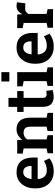

<svg xmlns="http://www.w3.org/2000/svg" viewBox="990 -1792 812 2832"><g transform="rotate(-90 1396.0 -376.0)"><path d="M282.2 10.3Q206.5 10.3 150.6 -23.2Q94.7 -56.6 64.2 -115.5Q33.7 -174.3 33.7 -250V-270Q33.7 -347.7 63.2 -408.4Q92.8 -469.2 145.8 -503.7Q198.7 -538.1 269 -538.1Q376 -538.1 432.1 -474.9Q488.3 -411.6 488.3 -299.8V-226.1H171.4L170.4 -223.1Q173.8 -166 205.8 -128.9Q237.8 -91.8 296.4 -91.8Q337.4 -91.8 372.1 -102.5Q406.7 -113.3 438 -134.3L476.1 -51.8Q444.3 -24.9 395.5 -7.3Q346.7 10.3 282.2 10.3ZM172.9 -316.4H363.3V-329.1Q363.3 -378.9 341.3 -408.9Q319.3 -439 271 -439Q227.1 -439 202.1 -404.8Q177.2 -370.6 171.4 -318.8Z M551.8 0V-80.1L622.6 -94.7V-433.1L546.4 -447.8V-528.3H745.6L752 -452.1Q778.3 -493.2 817.6 -515.6Q856.9 -538.1 906.7 -538.1Q986.3 -538.1 1031.5 -487.8Q1076.7 -437.5 1076.7 -331.1V-94.7L1147.5 -80.1V0H878.4V-80.1L943.4 -94.7V-330.1Q943.4 -386.7 920.9 -410.4Q898.4 -434.1 854 -434.1Q821.3 -434.1 796.4 -419.7Q771.5 -405.3 755.4 -378.9V-94.7L817.9 -80.1V0Z M1383.8 9.8Q1313.5 9.8 1274.7 -29.5Q1235.8 -68.8 1235.8 -154.3V-434.1H1161.1V-528.3H1235.8V-657.2H1368.2V-528.3H1469.2V-434.1H1368.2V-154.3Q1368.2 -122.1 1381.6 -107.9Q1395 -93.8 1418.5 -93.8Q1431.2 -93.8 1446.3 -95.7Q1461.4 -97.7 1471.7 -99.6L1484.4 -5.4Q1462.9 1.5 1436 5.6Q1409.2 9.8 1383.8 9.8Z M1544.4 0V-80.1L1615.2 -94.7V-433.1L1538.6 -447.8V-528.3H1748V-94.7L1818.8 -80.1V0ZM1610.4 -644V-761.7H1748V-644Z M2120.6 10.3Q2044.9 10.3 1989 -23.2Q1933.1 -56.6 1902.6 -115.5Q1872.1 -174.3 1872.1 -250V-270Q1872.1 -347.7 1901.6 -408.4Q1931.2 -469.2 1984.1 -503.7Q2037.1 -538.1 2107.4 -538.1Q2214.4 -538.1 2270.5 -474.9Q2326.7 -411.6 2326.7 -299.8V-226.1H2009.8L2008.8 -223.1Q2012.2 -166 2044.2 -128.9Q2076.2 -91.8 2134.8 -91.8Q2175.8 -91.8 2210.4 -102.5Q2245.1 -113.3 2276.4 -134.3L2314.5 -51.8Q2282.7 -24.9 2233.9 -7.3Q2185.1 10.3 2120.6 10.3ZM2011.2 -316.4H2201.7V-329.1Q2201.7 -378.9 2179.7 -408.9Q2157.7 -439 2109.4 -439Q2065.4 -439 2040.5 -404.8Q2015.6 -370.6 2009.8 -318.8Z M2402.8 0V-80.1L2473.6 -94.7V-433.1L2397.5 -447.8V-528.3H2596.7L2602.5 -462.4L2603.5 -451.2Q2644.5 -538.1 2723.6 -538.1Q2753.4 -538.1 2778.3 -530.3L2763.2 -407.7L2693.4 -411.6Q2661.6 -413.1 2641.1 -399.7Q2620.6 -386.2 2606.4 -362.3V-94.7L2677.2 -80.1V0Z"/></g></svg>

Font: Roboto Slab SemiBold
Style: Regular
Weight: 600
Designer: Google
Version: Version 2.001; ttfautohint (v1.8.3)